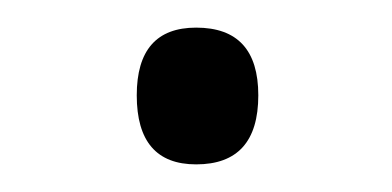

<svg xmlns="http://www.w3.org/2000/svg" viewBox="-20 -108 284 139"><path d="M79 -39Q79 -88 122 -88Q167 -88 167 -39Q167 11 122 11Q79 11 79 -39Z"/></svg>

Font: Noto Sans Cherokee Light
Style: Regular
Weight: 300
Designer: Monotype Design Team
Foundry: Monotype Imaging Inc.
Version: Version 2.001; ttfautohint (v1.8.4.7-5d5b)